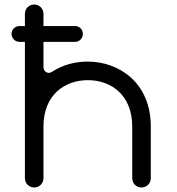

<svg xmlns="http://www.w3.org/2000/svg" viewBox="-20 -828 783 848"><path d="M172 -767C172 -790 154 -808 131 -808C108 -808 90 -790 90 -767V-41C90 -18 108 0 131 0C154 0 172 -18 172 -41V-269C172 -411 268 -474 368 -474C468 -474 564 -411 564 -269V-41C564 -18 582 0 605 0C628 0 646 -18 646 -41V-269C646 -464 504 -556 368 -556C312 -556 257 -542 210 -511C205 -508 200 -506 197 -506C182 -506 172 -518 172 -531ZM31 -678C31 -659 47 -643 66 -643H311C331 -643 346 -659 346 -678C346 -698 331 -713 311 -713H66C47 -713 31 -698 31 -678Z"/></svg>

Font: Fabada
Style: Regular
Weight: 400
Designer: deFharo
Foundry: deFharo.com
Version: Version 4.000 2011 initial release